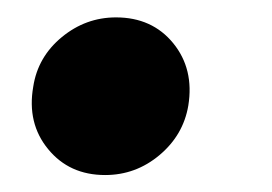

<svg xmlns="http://www.w3.org/2000/svg" viewBox="-20 -194 316 223"><path d="M102.1 9.3Q60.5 9.3 35.9 -20.8Q11.2 -50.8 18.6 -93.3Q23.9 -127.9 51.8 -150.9Q79.6 -173.8 114.7 -173.8Q156.7 -173.8 181.2 -143.8Q205.6 -113.8 198.7 -71.3Q192.9 -37.1 165.3 -13.9Q137.7 9.3 102.1 9.3Z"/></svg>

Font: Inter 28pt ExtraBold
Style: Italic
Weight: 800
Italic angle: -9.3988°
Designer: Rasmus Andersson
Foundry: rsms
Version: Version 4.001;git-66647c0bb